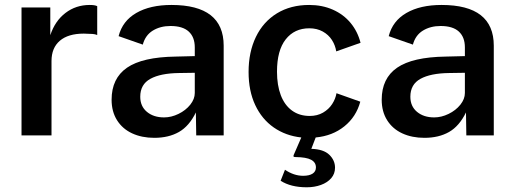

<svg xmlns="http://www.w3.org/2000/svg" viewBox="-20 -560 2124 794"><path d="M69 -529H188V-414.5Q207.5 -473.5 250.8 -506.5Q294 -539.5 351 -539.5Q372.5 -539.5 382 -534.5V-415Q372 -420 351.5 -420Q334.5 -421 326.5 -421Q262 -421 227.5 -391.5Q193 -362 193 -307.5V0H69Z M706 -326 785.5 -328V-364Q785.5 -406.5 760.5 -429.5Q735.5 -452.5 685 -452.5Q643 -452.5 612 -433.5Q581 -414.5 570.5 -375.5L470.5 -410.5Q486.5 -473.5 543.8 -506.5Q601 -539.5 689 -539.5Q905 -539.5 905 -371V0H791.5L790 -95Q762.5 -38.5 720 -14.2Q677.5 10 618 10Q566.5 10 526.5 -8.5Q486.5 -27 464 -62.8Q441.5 -98.5 441.5 -147.5Q441.5 -236 505.2 -280Q569 -324 706 -326ZM658.5 -74.5Q688.5 -74.5 718.2 -89Q748 -103.5 766.8 -127Q785.5 -150.5 785.5 -175.5V-259L720 -258Q643.5 -257 601.8 -234Q560 -211 560 -160Q560 -120.5 587.5 -97.5Q615 -74.5 658.5 -74.5Z M1258.5 -539.5Q1312.5 -539.5 1356.5 -520Q1400.5 -500.5 1429.8 -465.2Q1459 -430 1471 -383L1370.5 -347.5Q1366.5 -373 1352.5 -394.8Q1338.5 -416.5 1314.5 -429.8Q1290.5 -443 1259 -443Q1197.5 -443 1161.5 -397.2Q1125.5 -351.5 1125.5 -263.5Q1125.5 -207.5 1141.2 -166.2Q1157 -125 1187.5 -102.8Q1218 -80.5 1261 -80.5Q1292 -80.5 1315.8 -94.2Q1339.5 -108 1353.5 -129.5Q1367.5 -151 1371.5 -174.5L1470 -139.5Q1453 -77 1404 -37.5Q1355 2 1285.5 8.5L1267.5 55.5Q1318 57 1341.8 80Q1365.5 103 1365.5 133.5Q1365.5 158.5 1349.8 176.8Q1334 195 1307.2 204.8Q1280.5 214.5 1248.5 214.5Q1182.5 214.5 1140.5 187.5L1158.5 142Q1195.5 167 1233.5 167Q1259 167 1272.8 158Q1286.5 149 1286.5 132.5Q1286.5 111.5 1266.8 100.8Q1247 90 1202 89.5Q1193.5 89.5 1193.5 85.5Q1193.5 83 1194.5 81L1226 8.5Q1161.5 1.5 1112.2 -32.8Q1063 -67 1035.5 -125.5Q1008 -184 1008 -262.5Q1008 -344.5 1038.2 -407.2Q1068.5 -470 1125.2 -504.8Q1182 -539.5 1258.5 -539.5Z M1823 -326 1902.5 -328V-364Q1902.5 -406.5 1877.5 -429.5Q1852.5 -452.5 1802 -452.5Q1760 -452.5 1729 -433.5Q1698 -414.5 1687.5 -375.5L1587.5 -410.5Q1603.5 -473.5 1660.8 -506.5Q1718 -539.5 1806 -539.5Q2022 -539.5 2022 -371V0H1908.5L1907 -95Q1879.5 -38.5 1837 -14.2Q1794.5 10 1735 10Q1683.5 10 1643.5 -8.5Q1603.5 -27 1581 -62.8Q1558.5 -98.5 1558.5 -147.5Q1558.5 -236 1622.2 -280Q1686 -324 1823 -326ZM1775.5 -74.5Q1805.5 -74.5 1835.2 -89Q1865 -103.5 1883.8 -127Q1902.5 -150.5 1902.5 -175.5V-259L1837 -258Q1760.5 -257 1718.8 -234Q1677 -211 1677 -160Q1677 -120.5 1704.5 -97.5Q1732 -74.5 1775.5 -74.5Z"/></svg>

Font: 1883 Sans SemiBold
Style: Regular
Weight: 600
Designer: 1883 Sans project is a fork of Public Sans.
Version: Version 1.009